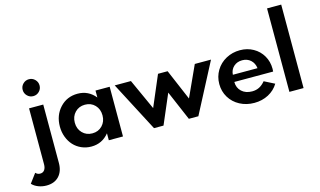

<svg xmlns="http://www.w3.org/2000/svg" viewBox="-210 -1135 2897 1737"><g transform="rotate(-15 1239.0 -266.0)"><path d="M37.7 250Q-2.7 250 -38.4 236.1Q-74.1 222.3 -96.8 197.7L-32.7 111.8Q-15.9 130.9 10 130.9Q36.4 130.9 50.5 111.1Q64.5 91.4 64.5 58.2V-465.5H197.3V80.9Q197.3 159.5 154.8 204.8Q112.3 250 37.7 250ZM186.8 -585.5Q163.6 -562.3 130.9 -562.3Q98.2 -562.3 75 -585.5Q51.8 -608.6 51.8 -641.4Q51.8 -674.1 75 -697.3Q98.2 -720.5 130.9 -720.5Q163.6 -720.5 186.8 -697.3Q210 -674.1 210 -641.4Q210 -608.6 186.8 -585.5Z M521.4 14.5Q471.8 14.5 428.9 -4.5Q385.9 -23.6 355.7 -56.6Q325.5 -89.5 308.2 -135.5Q290.9 -181.4 290.9 -233.2Q290.9 -338.6 356.1 -409.3Q421.4 -480 521.4 -480Q622.7 -480 686.8 -400.5V-465.5H819.5V0H686.8V-65Q622.7 14.5 521.4 14.5ZM690 -232.7Q690 -291.4 653.6 -329.1Q617.3 -366.8 560.5 -366.8Q504.1 -366.8 467.3 -328.9Q430.5 -290.9 430.5 -232.7Q430.5 -174.5 467.3 -136.6Q504.1 -98.6 560.5 -98.6Q616.8 -98.6 653.4 -136.6Q690 -174.5 690 -232.7Z M866.8 -465.5H1018.6L1149.5 -177.3L1272.3 -465.5H1362.3L1485 -177.3L1616.8 -465.5H1768.6L1525.5 0H1436.4L1317.7 -277.3L1199.1 0H1110Z M1783.6 -231.8Q1783.6 -301.4 1818 -358.4Q1852.3 -415.5 1911.6 -447.7Q1970.9 -480 2042.3 -480Q2110.5 -480 2166.1 -448.9Q2221.8 -417.7 2253.4 -363.2Q2285 -308.6 2285 -241.8Q2285 -231.4 2283.6 -215.5H1920Q1920 -160 1957.3 -125.7Q1994.5 -91.4 2055 -91.4Q2092.3 -91.4 2121.8 -106.4Q2151.4 -121.4 2177.7 -153.2L2273.6 -104.5Q2240 -48.6 2180.5 -17Q2120.9 14.5 2047.7 14.5Q1973.2 14.5 1912.5 -17.7Q1851.8 -50 1817.7 -106.4Q1783.6 -162.7 1783.6 -231.8ZM2038.6 -386.8Q1990.5 -386.8 1958.6 -357.7Q1926.8 -328.6 1924.1 -281.8H2155Q2149.1 -329.5 2117.5 -358.2Q2085.9 -386.8 2038.6 -386.8Z M2510.9 0H2378.2V-781.8H2510.9Z"/></g></svg>

Font: Spartan MB
Style: Bold
Weight: 700
Designer: Matt Bailey, Mirko Velimirovic
Foundry: Matt Bailey
Version: Version 1.005